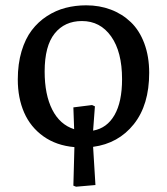

<svg xmlns="http://www.w3.org/2000/svg" viewBox="-20 -541 627 722"><path d="M266.1 161.1 255.9 157.2Q258.8 62 259.8 12.2Q191.9 6.3 143.3 -28.3Q94.7 -63 70.8 -117.7Q46.9 -172.4 46.9 -242.2Q46.9 -300.8 61 -348.1Q75.2 -395.5 99.4 -427.2Q123.5 -459 156.7 -480.5Q189.9 -502 226.8 -511.5Q263.7 -521 304.2 -521Q354 -521 396.7 -504.9Q439.5 -488.8 471.9 -457.8Q504.4 -426.8 522.7 -377.7Q541 -328.6 541 -267.1Q541 -146.5 483.2 -74Q425.3 -1.5 330.1 11.2L338.9 154.8ZM330.1 -49.8Q382.3 -59.1 410.6 -108.4Q439 -157.7 439 -243.2Q439 -346.2 397.9 -404.1Q356.9 -461.9 288.1 -461.9Q223.1 -461.9 185.5 -415Q147.9 -368.2 147.9 -272Q147.9 -185.1 176.5 -128.7Q205.1 -72.3 258.8 -55.2L255.9 -137.2L326.2 -146L336.9 -141.1Z"/></svg>

Font: Literata Book
Style: Regular
Weight: 400
Designer: Latin by Veronika Burian and Jose Scaglione. Greek by Irene Vlachou. Cyrillic by Vera Evstafieva
Foundry: TypeTogether
Version: Version 2.003;PS 002.003;hotconv 1.0.88;makeotf.lib2.5.64775